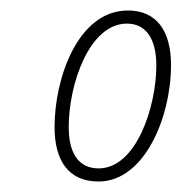

<svg xmlns="http://www.w3.org/2000/svg" viewBox="-20 -743 346 366"><path d="M168 -397C255 -397 306 -519 306 -619C306 -686 277 -723 224 -723C128 -723 84 -593 84 -501C84 -436 111 -397 168 -397ZM168 -422C129 -422 111 -452 111 -501C111 -582 150 -698 222 -698C259 -698 278 -668 278 -618C278 -540 240 -422 168 -422Z"/></svg>

Font: Noto Sans Condensed Thin
Style: Italic
Weight: 100
Width: 3
Italic angle: -12°
Designer: Monotype Design Team
Foundry: Monotype Imaging Inc.
Version: Version 2.013